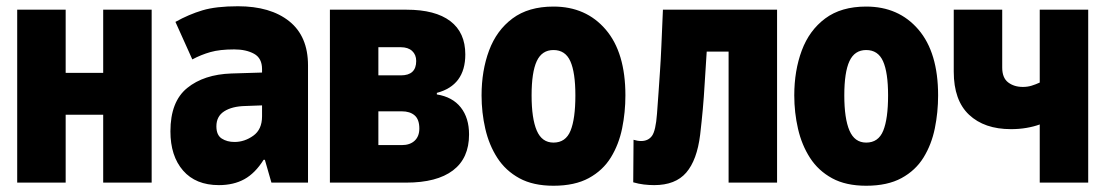

<svg xmlns="http://www.w3.org/2000/svg" viewBox="-20 -584 3540 614"><path d="M35 0V-553H190V-351H310V-553H465V0H310V-217H190V0Z M680 8Q606 8 565.5 -38.5Q525 -85 525 -164Q525 -259 578.5 -302.5Q632 -346 720 -349L818 -352V-363Q818 -398 792.5 -412Q767 -426 729 -426Q683 -426 653 -417.5Q623 -409 595 -394L541 -514Q584 -538 627.5 -551Q671 -564 741 -564Q845 -564 905 -516Q965 -468 965 -375V0H848L827 -73H823Q796 -30 761.5 -11Q727 8 680 8ZM730 -130Q762 -130 790 -150Q818 -170 818 -212V-247L764 -245Q722 -244 697 -228Q672 -212 672 -180Q672 -152 689 -141Q706 -130 730 -130Z M1035 0V-553H1280Q1372 -553 1420 -516.5Q1468 -480 1468 -410Q1468 -311 1377 -287V-282Q1427 -274 1453.5 -240.5Q1480 -207 1480 -154Q1480 -78 1428.5 -39Q1377 0 1279 0ZM1190 -343H1262Q1311 -343 1311 -389Q1311 -409 1298 -421Q1285 -433 1262 -433H1190ZM1190 -120H1265Q1291 -120 1306 -134Q1321 -148 1321 -173Q1321 -202 1306 -215Q1291 -228 1265 -228H1190Z M1750 10Q1685 10 1641 -14Q1597 -38 1570.5 -79Q1544 -120 1532 -172Q1520 -224 1520 -279Q1520 -358 1544 -422.5Q1568 -487 1619 -525Q1670 -563 1750 -563Q1854 -563 1917 -489.5Q1980 -416 1980 -279Q1980 -225 1969.5 -173.5Q1959 -122 1933.5 -80.5Q1908 -39 1863 -14.5Q1818 10 1750 10ZM1750 -128Q1789 -128 1804.5 -166Q1820 -204 1820 -279Q1820 -352 1804 -388Q1788 -424 1750 -424Q1713 -424 1696.5 -388.5Q1680 -353 1680 -279Q1680 -205 1696.5 -166.5Q1713 -128 1750 -128Z M2072 8Q2056 8 2039 6Q2022 4 2005 -1L2006 -137Q2019 -133 2030 -133Q2053 -133 2065 -149.5Q2077 -166 2081 -220Q2084 -258 2086 -289Q2088 -320 2090.5 -355Q2093 -390 2095 -437Q2097 -484 2100 -553H2465V0H2310V-419H2240Q2236 -361 2233.5 -317Q2231 -273 2227.5 -234.5Q2224 -196 2219 -153Q2209 -72 2174.5 -32Q2140 8 2072 8Z M2750 10Q2685 10 2641 -14Q2597 -38 2570.5 -79Q2544 -120 2532 -172Q2520 -224 2520 -279Q2520 -358 2544 -422.5Q2568 -487 2619 -525Q2670 -563 2750 -563Q2854 -563 2917 -489.5Q2980 -416 2980 -279Q2980 -225 2969.5 -173.5Q2959 -122 2933.5 -80.5Q2908 -39 2863 -14.5Q2818 10 2750 10ZM2750 -128Q2789 -128 2804.5 -166Q2820 -204 2820 -279Q2820 -352 2804 -388Q2788 -424 2750 -424Q2713 -424 2696.5 -388.5Q2680 -353 2680 -279Q2680 -205 2696.5 -166.5Q2713 -128 2750 -128Z M3305 0V-186Q3286 -179 3262.5 -175Q3239 -171 3213 -171Q3128 -171 3079 -217Q3030 -263 3030 -355V-553H3185V-368Q3185 -335 3204 -320.5Q3223 -306 3251 -306Q3266 -306 3279 -310Q3292 -314 3305 -320V-553H3460V0Z"/></svg>

Font: Noto Sans Mono ExtraCondensed Black
Style: Regular
Weight: 900
Width: 2
Designer: Monotype Design Team
Foundry: Monotype Imaging Inc.
Version: Version 2.014